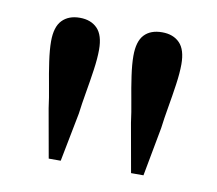

<svg xmlns="http://www.w3.org/2000/svg" viewBox="-50 -871 517 457"><g transform="rotate(10 208.5 -642.5)"><path d="M109 -814Q136 -814 151.5 -798Q167 -782 167 -747Q167 -726 163 -698Q159 -670 154 -641.5Q149 -613 146 -589L123 -471H94L73 -589Q70 -613 64.5 -642Q59 -671 55 -699Q51 -727 51 -747Q51 -782 66.5 -798Q82 -814 109 -814ZM308 -814Q335 -814 350.5 -798Q366 -782 366 -747Q366 -726 362 -698Q358 -670 353 -641.5Q348 -613 345 -589L323 -471H293L272 -589Q269 -613 263.5 -642Q258 -671 254 -699Q250 -727 250 -747Q250 -782 265 -798Q280 -814 308 -814Z"/></g></svg>

Font: Noto Serif KR ExtraLight SemiBold
Style: Regular
Weight: 600
Version: Version 2.002-H1;hotconv 1.1.0;makeotfexe 2.6.0